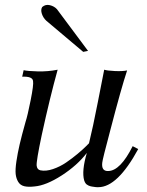

<svg xmlns="http://www.w3.org/2000/svg" viewBox="-20 -760 611 796"><path d="M553 -142Q467 16 388 16Q387 16 382 16Q377 16 375 15.5Q373 15 368.5 14.5Q364 14 361.5 13.5Q359 13 354.5 12Q350 11 347.5 9.5Q345 8 341.5 6Q338 4 336 1.5Q334 -1 332 -4.5Q330 -8 329 -12Q318 -51 340 -126Q300 -74 235.5 -32.5Q171 9 123 13Q97 16 80.5 12Q64 8 55.5 -6Q47 -20 45 -38.5Q43 -57 48 -91Q53 -125 61.5 -161.5Q70 -198 86 -255Q94 -279 107 -344Q120 -409 117 -424Q115 -444 72 -442L78 -469Q95 -465 137 -464Q179 -463 219 -471Q187 -356 153 -200Q130 -91 132 -73Q134 -57 147 -54Q170 -49 199.5 -59Q229 -69 254.5 -86.5Q280 -104 301.5 -122Q323 -140 336 -153L349 -166Q365 -231 385 -333.5Q405 -436 412 -471Q424 -467 456 -465.5Q488 -464 507 -468Q483 -396 437 -219Q405 -99 404 -86Q400 -53 424 -51Q426 -51 429 -51Q479 -52 530 -154ZM345 -549 325 -545 172 -674Q159 -686 153.5 -703Q148 -720 155 -731Q169 -743 187 -738.5Q205 -734 216 -722Z"/></svg>

Font: GFS Artemisia
Style: Italic
Weight: 400
Italic angle: -12°
Designer: Takis Katsoulidis and George D. Matthiopoulos
Foundry: George Matthiopoulos and Takis Katsoulidis
Version: Version 1.0